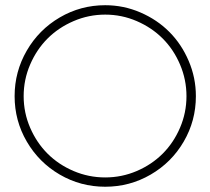

<svg xmlns="http://www.w3.org/2000/svg" viewBox="-20 -708 807 737"><path d="M95.7 -460.2Q70.8 -402.3 70.8 -338.9Q70.8 -275.4 95.7 -217.8Q120.6 -160.2 162.6 -118.2Q204.6 -76.2 262.5 -51.5Q320.3 -26.9 383.8 -26.9Q447.3 -26.9 504.9 -51.5Q562.5 -76.2 604.5 -118.2Q646.5 -160.2 671.1 -217.8Q695.8 -275.4 695.8 -338.9Q695.8 -402.3 671.1 -460.2Q646.5 -518.1 604.5 -560.1Q562.5 -602.1 504.9 -627Q447.3 -651.9 383.8 -651.9Q320.3 -651.9 262.5 -627Q204.6 -602.1 162.6 -560.1Q120.6 -518.1 95.7 -460.2ZM383.8 -688Q454.6 -688 519 -660.2Q583.5 -632.3 630.1 -585.4Q676.8 -538.6 704.3 -474.1Q731.9 -409.7 731.9 -338.9Q731.9 -244.6 685.3 -164.6Q638.7 -84.5 558.3 -37.8Q478 8.8 383.8 8.8Q289.6 8.8 209.5 -37.8Q129.4 -84.5 82.8 -164.6Q36.1 -244.6 36.1 -338.9Q36.1 -433.1 82.8 -513.7Q129.4 -594.2 209.5 -641.1Q289.6 -688 383.8 -688Z"/></svg>

Font: RawengulkPcs
Style: Regular
Weight: 400
Version: Version 0.92